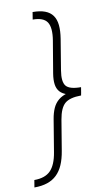

<svg xmlns="http://www.w3.org/2000/svg" viewBox="-116 -816 578 1008"><g transform="rotate(-10 173.0 -312.5)"><path d="M310.1 -301.3Q266.6 -301.3 239.5 -309.3Q212.4 -317.4 198.5 -333.3Q184.6 -349.1 181.4 -373.3Q178.2 -397.5 183.6 -430.2L212.4 -601.6Q223.1 -668 203.9 -697.8Q184.6 -727.5 127 -727.5L133.3 -766.6Q172.9 -766.6 199.2 -756.6Q225.6 -746.6 240 -726.3Q254.4 -706.1 257.6 -675Q260.7 -644 253.9 -602.1L227.1 -439.5Q217.3 -379.9 235.8 -356.9Q254.4 -334 315.4 -334ZM-17.1 142.1 -10.7 103.5Q46.9 103.5 76.2 73.5Q105.5 43.5 116.2 -22.5L144.5 -193.8Q149.9 -226.6 160.9 -251Q171.9 -275.4 191.4 -291.5Q210.9 -307.6 240.7 -315.7Q270.5 -323.7 313.5 -323.7L308.1 -291Q247.1 -290.5 220.9 -267.6Q194.8 -244.6 184.6 -184.6L157.7 -22.5Q150.9 19.5 137.5 50.5Q124 81.5 103 101.8Q82 122.1 52.2 132.1Q22.5 142.1 -17.1 142.1ZM308.1 -291 231 -290.5 238.3 -334.5 315.4 -334Z"/></g></svg>

Font: Inter 28pt ExtraLight
Style: Italic
Weight: 250
Italic angle: -9.3988°
Designer: Rasmus Andersson
Foundry: rsms
Version: Version 4.001;git-66647c0bb